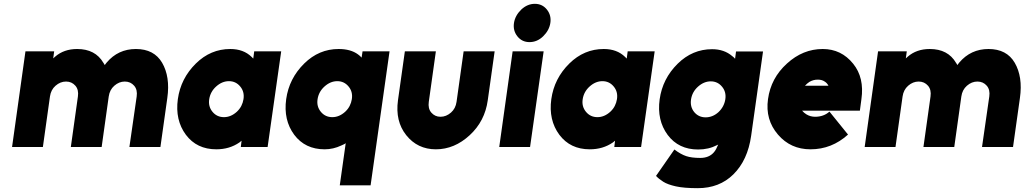

<svg xmlns="http://www.w3.org/2000/svg" viewBox="-20 -768 5352 1003"><path d="M818 0 854 -256Q862 -312 855 -358Q848 -404 827 -440Q785 -512 690 -512Q597 -512 537 -441Q535 -438 532 -434.5Q529 -431 527 -428Q526 -431 524 -434Q522 -437 520 -440Q478 -512 383 -512Q314 -512 268 -472Q266 -470 263 -467.5Q260 -465 258 -463L263 -500H113L43 0H204L241 -264Q246 -299 270 -320Q295 -342 325 -342Q355 -342 374 -320Q392 -299 387 -264L350 0H511L548 -264Q553 -299 577 -320Q602 -342 632 -342Q662 -342 681 -320Q699 -299 694 -264L656 0Z M1308 -500 1303 -462Q1301 -464 1298.5 -466.5Q1296 -469 1294 -471Q1252 -512 1183 -512Q1080 -512 1003 -436Q924 -358 909 -250Q894 -141 951 -64Q1008 12 1110 12Q1179 12 1231 -24Q1234 -26 1236.5 -28.5Q1239 -31 1242 -33L1238 0H1378L1449 -500ZM1176 -344Q1212 -344 1235 -316Q1246 -303 1250.5 -286.5Q1255 -270 1252 -250Q1249 -231 1240.5 -214.5Q1232 -198 1217 -184Q1186 -156 1150 -156Q1113 -156 1090 -184Q1067 -212 1073 -250Q1079 -289 1109 -316Q1140 -344 1176 -344Z M1874 -500 1869 -467Q1865 -472 1860 -476Q1855 -480 1850 -484Q1812 -512 1749 -512Q1646 -512 1569 -436Q1490 -358 1475 -250Q1460 -141 1517 -64Q1574 12 1676 12Q1721 12 1763 -8Q1769 -11 1775 -13.5Q1781 -16 1786 -20L1755 200H1916L2015 -500ZM1716 -156Q1679 -156 1656 -184Q1633 -212 1639 -250Q1645 -289 1675 -316Q1706 -344 1742 -344Q1778 -344 1801 -316Q1812 -303 1816.5 -286.5Q1821 -270 1818 -250Q1815 -231 1806.5 -214.5Q1798 -198 1783 -184Q1752 -156 1716 -156Z M2095 -500 2059 -244Q2044 -135 2102 -62Q2161 12 2257 12Q2354 12 2434 -62Q2513 -135 2528 -244L2564 -500H2402L2365 -236Q2360 -201 2336 -180Q2311 -158 2281 -158Q2252 -158 2233 -180Q2215 -201 2220 -236L2257 -500Z M2588 0H2749L2820 -500H2658ZM2855 -648Q2861 -688 2837 -718Q2813 -748 2774 -748Q2735 -748 2703 -718Q2671 -687 2665 -648Q2659 -608 2683 -578Q2707 -548 2746 -548Q2786 -548 2817 -578Q2849 -609 2855 -648Z M3259 -500 3254 -462Q3252 -464 3249.5 -466.5Q3247 -469 3245 -471Q3203 -512 3134 -512Q3031 -512 2954 -436Q2875 -358 2860 -250Q2845 -141 2902 -64Q2959 12 3061 12Q3130 12 3182 -24Q3185 -26 3187.5 -28.5Q3190 -31 3193 -33L3189 0H3329L3400 -500ZM3127 -344Q3163 -344 3186 -316Q3197 -303 3201.5 -286.5Q3206 -270 3203 -250Q3200 -231 3191.5 -214.5Q3183 -198 3168 -184Q3137 -156 3101 -156Q3064 -156 3041 -184Q3018 -212 3024 -250Q3030 -289 3060 -316Q3091 -344 3127 -344Z M3700 -511Q3597 -511 3520 -435Q3441 -357 3426 -249Q3411 -140 3468 -63Q3525 13 3627 13Q3682 13 3726 -10Q3728 -11 3729.5 -11.5Q3731 -12 3732 -13Q3732 -12 3731 -11Q3730 -10 3730 -9Q3726 1 3721 10.5Q3716 20 3709 28Q3684 57 3638 57Q3593 57 3564.5 47.5Q3536 38 3503 13L3407 151Q3422 167 3445 181.5Q3468 196 3510.5 205.5Q3553 215 3625 215Q3738 215 3811 143Q3886 69 3904 -59L3966 -499H3825L3820 -461Q3817 -465 3813 -468.5Q3809 -472 3805 -475Q3763 -511 3700 -511ZM3693 -343Q3729 -343 3752 -315Q3763 -302 3767.5 -285.5Q3772 -269 3769 -249Q3766 -230 3757 -213Q3748 -196 3733 -182Q3703 -155 3666 -155Q3630 -155 3607 -182Q3584 -210 3590 -249Q3596 -288 3626 -315Q3657 -343 3693 -343Z M4472 -190 4480 -250Q4496 -362 4437 -435Q4375 -512 4278 -512Q4174 -512 4091 -436Q4007 -360 3992 -250Q3977 -143 4044 -65Q4110 12 4214 12Q4325 12 4410 -65L4313 -185Q4283 -158 4238 -158Q4213 -158 4192 -171Q4186 -175 4180.5 -179.5Q4175 -184 4170 -190ZM4252 -352Q4274 -352 4288 -342Q4300 -335 4308 -320H4185Q4196 -332 4208 -340Q4228 -352 4252 -352Z M5272 0 5308 -256Q5316 -312 5309 -358Q5302 -404 5281 -440Q5239 -512 5144 -512Q5051 -512 4991 -441Q4989 -438 4986 -434.5Q4983 -431 4981 -428Q4980 -431 4978 -434Q4976 -437 4974 -440Q4932 -512 4837 -512Q4768 -512 4722 -472Q4720 -470 4717 -467.5Q4714 -465 4712 -463L4717 -500H4567L4497 0H4658L4695 -264Q4700 -299 4724 -320Q4749 -342 4779 -342Q4809 -342 4828 -320Q4846 -299 4841 -264L4804 0H4965L5002 -264Q5007 -299 5031 -320Q5056 -342 5086 -342Q5116 -342 5135 -320Q5153 -299 5148 -264L5110 0Z"/></svg>

Font: Unageo
Style: Black-Italic
Weight: 900
Designer: Richard Sepsi
Foundry: Richard Sepsi
Version: Version 2.000